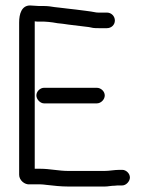

<svg xmlns="http://www.w3.org/2000/svg" viewBox="-20 -673 545 702"><path d="M141 -295H334C349 -295 363 -309 363 -324C363 -339 349 -352 334 -352H141C127 -352 113 -339 113 -324C113 -310 127 -295 141 -295ZM371 -627H342C337 -627 332 -627 329 -628C310 -632 279 -635 258 -638C237 -641 217 -642 198 -645L180 -647C169 -649 154 -651 141 -651H123C112 -651 101 -653 90 -653C59 -653 50 -622 50 -591V-34C50 -14 70 3 89 1H127C134 1 142 2 150 3C177 6 202 9 230 9H363C376 9 385 6 399 6C406 5 412 5 417 5H427C441 5 455 -10 455 -24C455 -39 441 -52 427 -52H417C398 -52 380 -48 362 -48H230C195 -48 162 -56 127 -56H107V-595C112 -594 118 -594 123 -594H141C151 -594 163 -592 173 -591L191 -588C198 -587 204 -587 210 -586L231 -583C254 -580 282 -577 305 -574L320 -571C326 -570 333 -570 342 -570H371C387 -570 400 -582 400 -598C400 -614 387 -627 371 -627Z"/></svg>

Font: Electronic
Style: Regular
Weight: 400
Version: Version 1.011